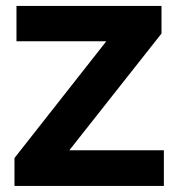

<svg xmlns="http://www.w3.org/2000/svg" viewBox="-20 -614 583 634"><path d="M521.1 0H27.8V-92.2L331.1 -477.8H34.4V-594.4H513.3V-503.3L208.9 -117.8H521.1Z"/></svg>

Font: Paperlogy 7 Bold
Style: Regular
Weight: 700
Designer: redesigned by Lee Juim, glyphs from Gmarket Sans & Montserrat
Foundry: PT&
Version: Version 1.001